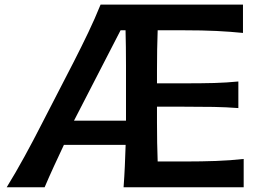

<svg xmlns="http://www.w3.org/2000/svg" viewBox="-20 -791 1106 811"><path d="M8.3 0Q45.9 -61 84 -130.6Q122.1 -200.2 153.3 -261.7L291 -528.8Q324.7 -594.7 352.8 -653.6Q380.9 -712.4 404.8 -771.5H1006.3V-651.9Q954.1 -657.2 894.5 -660.2Q835 -663.1 753.9 -663.1H646Q644.5 -622.1 643.8 -581.1Q643.1 -540 643.1 -493.2V-439H759.3Q832.5 -439 885 -440.4Q937.5 -441.9 986.8 -446.8V-334.5Q935.1 -338.4 882.3 -339.4Q829.6 -340.3 758.8 -340.3H643.1V-274.4Q643.1 -228.5 643.8 -188.7Q644.5 -148.9 646 -108.9H763.7Q831.5 -108.9 892.3 -111.1Q953.1 -113.3 1009.3 -119.6V0H502Q505.4 -46.4 507.3 -89.4Q509.3 -132.3 510.7 -179.2H250Q229 -134.8 208 -89.1Q187 -43.5 168.5 0ZM512.2 -281.2V-513.7Q512.2 -555.7 511.7 -592Q511.2 -628.4 510.3 -663.1H489.3L292.5 -281.2Z"/></svg>

Font: Pinar-DS1-FD SemiBold
Style: Regular
Weight: 600
Designer: Amin Abedi
Version: Version 3.000